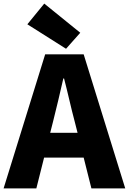

<svg xmlns="http://www.w3.org/2000/svg" viewBox="-28 -1047 716 1067"><path d="M339 -776 418 -865 218 -1027 124 -912ZM-8 0H174L217 -171H437L480 0H668L437 -745H223ZM251 -309 267 -372C286 -446 306 -533 324 -611H328C348 -535 367 -446 387 -372L403 -309Z"/></svg>

Font: Noto Sans KR Black
Style: Regular
Weight: 900
Designer: Ryoko NISHIZUKA 西塚涼子 (kana, bopomofo & ideographs); Paul D. Hunt (Latin, Greek & Cyrillic); Sandoll Communications 산돌커뮤니
Foundry: Adobe
Version: Version 2.004;hotconv 1.0.118;makeotfexe 2.5.65603